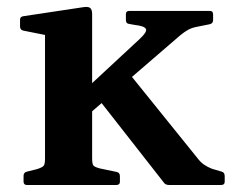

<svg xmlns="http://www.w3.org/2000/svg" viewBox="-20 -526 659 546"><path d="M108 0V-314H242V0ZM56 0Q47 0 47 -10V-26Q47 -36 57 -38L85 -45Q101 -50 104.5 -55Q108 -60 108 -75V-180H242V-76Q242 -60 245.5 -55.5Q249 -51 264 -47L312 -37Q321 -35 321 -25V-9Q321 0 311 0ZM108 -314V-463L126 -423L46 -439Q37 -441 37 -451V-470Q37 -479 47 -480L213 -505Q229 -508 235.5 -504Q242 -500 242 -486V-314ZM460 0Q450 0 445 -8L261 -243L345 -320L541 -77Q550 -65 560 -58Q570 -51 583 -46L610 -38Q619 -36 619 -25V-9Q619 0 609 0ZM224 -194 209 -259 376 -414Q399 -435 395 -443.5Q391 -452 364 -455L347 -458Q338 -459 338 -469V-486Q338 -495 348 -495H577Q586 -495 586 -485V-469Q586 -459 576 -457L541 -450Q525 -447 514.5 -441Q504 -435 493 -426Z"/></svg>

Font: Hahmlet SemiBold
Style: Regular
Weight: 600
Version: Version 1.002